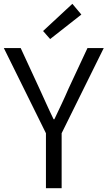

<svg xmlns="http://www.w3.org/2000/svg" viewBox="-20 -983 563 1003"><path d="M220 0H302V-287L522 -732H437L338 -520C315 -466 290 -415 264 -360H260C233 -415 211 -466 186 -520L88 -732H0L220 -287ZM242 -779 405 -907 358 -963 205 -821Z"/></svg>

Font: Noto Sans CJK JP DemiLight
Style: Regular
Weight: 350
Designer: Ryoko NISHIZUKA (kana & ideographs); Paul D. Hunt (Latin, Greek & Cyrillic); Wenlong ZHANG (bopomofo); Sandoll Communica
Foundry: Adobe Systems Incorporated
Version: Version 1.004;PS 1.004;hotconv 1.0.82;makeotf.lib2.5.63406